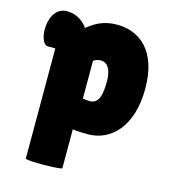

<svg xmlns="http://www.w3.org/2000/svg" viewBox="-105 -594 771 868"><g transform="rotate(15 280.0 -160.0)"><path d="M94 -333V182C94 193 265 190 265 182V0L281 2C292 3 309 4 336 4C445 4 534 -86 534 -262C534 -441 441 -509 336 -509C272 -509 234 -484 199 -457C199 -458 168 -509 102 -509C5 -509 11 -333 60 -333ZM358 -249C358 -137 323 -138 273 -146V-323C302 -342 358 -346 358 -249Z"/></g></svg>

Font: Lilita 2
Style: Regular
Weight: 400
Designer: Juan Montoreano
Foundry: Juan Montoreano
Version: Version 2.001